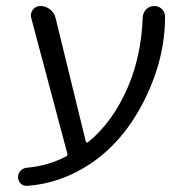

<svg xmlns="http://www.w3.org/2000/svg" viewBox="-20 -562 614 639"><path d="M265.6 -90.8Q266.6 -88.9 269 -87.9Q271.5 -86.9 273.4 -88.9Q356.4 -157.2 405.3 -271.5Q450.2 -375 455.1 -504.9Q456.1 -520.5 466.8 -531.2Q477.5 -542 493.2 -542Q508.8 -542 519.5 -531.2Q529.3 -520.5 529.3 -506.8Q529.3 -366.2 460.9 -229.5Q391.6 -90.8 280.3 -16.6Q181.6 48.8 70.3 56.6Q69.3 56.6 68.4 56.6Q56.6 56.6 48.8 48.8Q40 40 40 27.3Q40 14.6 48.8 5.9Q57.6 -2.9 70.3 -3.9Q138.7 -9.8 199.2 -41Q206.1 -43.9 204.1 -50.8L84 -502Q80.1 -517.6 89.4 -529.8Q98.6 -542 114.3 -542Q131.8 -542 146.5 -530.8Q161.1 -519.5 165 -502Z"/></svg>

Font: Gen Jyuu Gothic P Normal
Style: Regular
Weight: 300
Designer: [Source Han Sans]
Ryoko NISHIZUKA  (kana & ideographs); Paul D. Hunt (Latin, Greek & Cyrillic); Wenlong ZHANG  (bopomofo
Version: Version 1.002.20150607